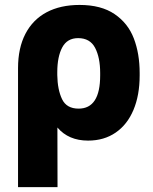

<svg xmlns="http://www.w3.org/2000/svg" viewBox="-20 -557 617 774"><path d="M300.8 -537.1Q387.7 -537.1 441.9 -500.2Q496.1 -463.4 519.5 -402.1Q543 -340.8 543 -262.7V-252.9Q543 -173.3 518.1 -114Q493.2 -54.7 446.3 -22.5Q399.4 9.8 335 9.8Q256.3 9.8 211.4 -43L211.9 197.3H52.7V-282.2Q52.7 -363.3 82.5 -420.7Q112.3 -478 168 -507.6Q223.6 -537.1 300.8 -537.1ZM296.9 -119.1Q383.8 -119.1 383.8 -252.9V-262.7Q383.8 -325.2 363.3 -364.3Q342.8 -403.3 294.9 -403.3Q251 -403.3 231 -366Q210.9 -328.6 210.9 -265.6V-254.4Q211.9 -195.3 230.2 -157.2Q248.5 -119.1 296.9 -119.1Z"/></svg>

Font: Pretendard GOV ExtraBold
Style: Regular
Weight: 800
Designer: Base glyphs from Inter by Rasmus Andersson; Hangeul glyphs from Noto Sans CJK(Source Han Sans) by Jang Soo-young and Kan
Foundry: Kil Hyung-jin
Version: Version 1.309